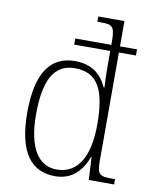

<svg xmlns="http://www.w3.org/2000/svg" viewBox="-86 -824 704 897"><g transform="rotate(10 266.0 -375.0)"><path d="M237 10C315 10 361 -37 388 -108H390L396 0H516V-25H501C444 -25 431 -31 431 -95V-611H512V-640H431V-760H307V-735H323C376 -735 390 -730 390 -658V-640H219V-611H390V-540C390 -510 391 -465 393 -438H389C363 -498 315 -536 237 -536C120 -536 58 -448 58 -261C58 -73 123 10 237 10ZM241 -22C154 -21 100 -98 100 -259C100 -423 144 -503 242 -503C355 -503 390 -419 390 -260C390 -117 343 -23 241 -22Z"/></g></svg>

Font: Noto Serif Hebrew SemiCondensed ExtraLight
Style: Regular
Weight: 200
Width: 4
Designer: Monotype Design Team
Foundry: Monotype Imaging Inc.
Version: Version 2.004